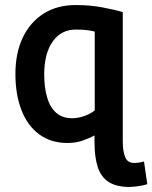

<svg xmlns="http://www.w3.org/2000/svg" viewBox="-20 -554 603 760"><path d="M492 186Q441 186 410.5 166.5Q380 147 367 107.5Q354 68 354 7V-18Q335 -7 307 2.5Q279 12 247 12Q182 12 135.5 -22Q89 -56 65 -118Q41 -180 41 -261Q41 -344 70 -405Q99 -466 152.5 -500Q206 -534 280 -534Q335 -534 384 -525Q433 -516 466 -506V6Q466 45 475.5 68Q485 91 511 91Q519 91 530 89.5Q541 88 550 85L563 175Q549 180 527 183Q505 186 492 186ZM265 -86Q291 -86 316 -95.5Q341 -105 355 -117V-429Q344 -432 326 -434.5Q308 -437 280 -437Q222 -437 188.5 -389.5Q155 -342 155 -259Q155 -208 166.5 -168.5Q178 -129 202.5 -107.5Q227 -86 265 -86Z"/></svg>

Font: Ubuntu Sans Mono Medium
Style: Regular
Weight: 500
Monospace: yes
Designer: Dalton Maag Ltd
Foundry: Dalton Maag Ltd
Version: Version 1.006